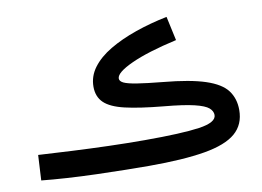

<svg xmlns="http://www.w3.org/2000/svg" viewBox="-70 -712 1133 831"><g transform="rotate(-10 497.0 -296.0)"><path d="M523 15Q481 15 420 14Q359 13 292 11Q225 9 162 5Q99 1 51 -4L57 -115Q124 -111 203 -107Q282 -103 364.5 -100.5Q447 -98 523 -98Q686 -98 762.5 -109Q839 -120 839 -153Q839 -170 823 -184Q807 -198 761.5 -209Q716 -220 628 -228Q523 -238 461 -252.5Q399 -267 371.5 -293.5Q344 -320 344 -364Q344 -410 372.5 -448Q401 -486 451.5 -516Q502 -546 568 -569Q634 -592 708 -607L731 -501Q602 -472 530 -439Q458 -406 458 -380Q458 -368 474.5 -360Q491 -352 531.5 -345.5Q572 -339 644 -332Q762 -321 828.5 -299Q895 -277 921.5 -241.5Q948 -206 948 -156Q948 -92 904.5 -54.5Q861 -17 767 -1Q673 15 523 15Z"/></g></svg>

Font: Noto Sans Arabic UI SmCn SmBd
Style: Regular
Weight: 600
Width: 4
Designer: Monotype Design Team, Nadine Chahine and Nizar Qandah
Foundry: Monotype Imaging Inc.
Version: Version 2.010; ttfautohint (v1.8.4.7-5d5b)